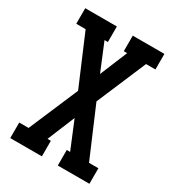

<svg xmlns="http://www.w3.org/2000/svg" viewBox="-178 -838 855 941"><g transform="rotate(30 250.0 -367.5)"><path d="M26 0V-88H79L198 -367L79 -647H26V-735H205V-647H186L250 -492L314 -647H295V-735H474V-647H421L302 -367L421 -88H474V0H295V-88H314L250 -243L186 -88H205V0Z"/></g></svg>

Font: Iosevka Slab Semibold
Style: Regular
Weight: 600
Monospace: yes
Designer: Belleve Invis
Foundry: Belleve Invis
Version: Version 11.1.1; ttfautohint (v1.8.3)